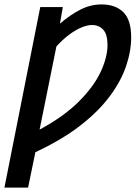

<svg xmlns="http://www.w3.org/2000/svg" viewBox="-20 -686 613 868"><path d="M0 162 162 -654H264L251 -579Q296 -618 342.5 -642Q389 -666 439 -666Q502 -666 537.5 -631Q573 -596 573 -517Q573 -454 549.5 -385.5Q526 -317 474.5 -248.5Q423 -180 340.5 -116.5Q258 -53 140 2L107 162ZM159 -100Q270 -160 337.5 -228Q405 -296 435.5 -362Q466 -428 466 -483Q466 -531 446.5 -552Q427 -573 396 -573Q375 -573 348.5 -562Q322 -551 293 -529.5Q264 -508 235 -476Z"/></svg>

Font: Source Sans 3 ExtraLight SemiBold
Style: Italic
Weight: 600
Italic angle: -11°
Version: Version 3.052;hotconv 1.1.0;makeotfexe 2.6.0